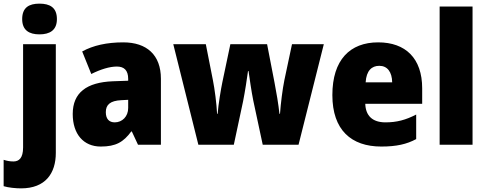

<svg xmlns="http://www.w3.org/2000/svg" viewBox="-66 -796 2679 1056"><path d="M56 -691C56 -629 95 -607 151 -607C207 -607 247 -629 247 -691C247 -755 208 -776 151 -776C94 -776 56 -755 56 -691ZM50 240C184 240 241 157 241 45V-553H61V15C61 74 38 92 8 92C-11 92 -27 89 -46 83V228C-20 236 20 240 50 240Z M612 -563C521 -563 446 -546 386 -513L436 -389C488 -415 537 -430 577 -430C616 -430 639 -410 639 -362V-352L554 -349C411 -343 334 -287 334 -169C334 -59 393 10 488 10C572 10 613 -15 656 -73H659L693 0H819V-363C819 -494 741 -563 612 -563ZM601 -245 639 -247V-202C639 -155 606 -123 565 -123C535 -123 516 -141 516 -179C516 -220 540 -242 601 -245Z M1327 -243 1379 0H1576L1715 -553H1540L1498 -355C1488 -306 1478 -227 1474 -170H1471C1466 -218 1454 -291 1444 -341L1403 -553H1201L1157 -344C1149 -306 1135 -222 1131 -170H1128C1125 -227 1115 -305 1105 -355L1066 -553H887L1025 0H1220L1271 -239C1281 -289 1293 -366 1298 -405H1301C1306 -369 1317 -292 1327 -243Z M2014 -563C1859 -563 1762 -467 1762 -273C1762 -81 1866 10 2031 10C2115 10 2171 -3 2223 -31V-166C2165 -136 2116 -123 2054 -123C1981 -123 1945 -161 1943 -225H2256V-310C2256 -476 2164 -563 2014 -563ZM2020 -434C2065 -434 2090 -400 2091 -343H1945C1949 -408 1979 -434 2020 -434Z M2533 0V-760H2352V0Z"/></svg>

Font: Noto Sans Devanagari UI SemiCondensed Black
Style: Regular
Weight: 900
Width: 4
Designer: Jelle Bosma - Monotype Design Team
Foundry: Monotype Imaging Inc.
Version: Version 2.004